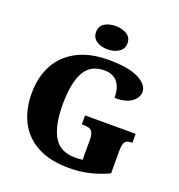

<svg xmlns="http://www.w3.org/2000/svg" viewBox="-164 -1077 1138 1223"><g transform="rotate(20 405.0 -466.0)"><path d="M440 10Q310 10 224.5 -36Q139 -82 96.5 -164.5Q54 -247 54 -358Q54 -466 98 -548.5Q142 -631 229 -677.5Q316 -724 444 -724Q578 -724 646.5 -689.5Q715 -655 715 -605Q715 -568 677.5 -538.5Q640 -509 560 -509Q560 -580 529 -616Q498 -652 442 -652Q345 -652 304.5 -575.5Q264 -499 264 -358Q264 -217 307 -141.5Q350 -66 454 -66Q476 -66 504 -69V-206Q504 -243 491 -261Q478 -279 441 -279H422V-340H765V-279H756Q724 -279 714 -260.5Q704 -242 704 -202V-50Q640 -20 575.5 -5Q511 10 440 10ZM412 -784Q367 -784 336.5 -804.5Q306 -825 306 -863Q306 -904 336.5 -923Q367 -942 412 -942Q455 -942 487 -923Q519 -904 519 -863Q519 -825 487 -804.5Q455 -784 412 -784Z"/></g></svg>

Font: Noto Serif Tamil Black
Style: Regular
Weight: 900
Designer: Indian Type Foundry, Tom Grace, and the Monotype Design Team
Foundry: Monotype Imaging Inc.
Version: Version 2.004; ttfautohint (v1.8.4.7-5d5b)